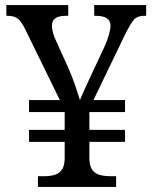

<svg xmlns="http://www.w3.org/2000/svg" viewBox="-20 -734 599 754"><path d="M129 0V-42H152Q174 -42 192 -46.5Q210 -51 221.5 -65.5Q233 -80 234 -109V-177H94V-224H234V-294H94V-341H215L79 -619Q65 -648 51 -660Q37 -672 8 -672H5V-714H248V-672H241Q211 -672 197.5 -662.5Q184 -653 184 -633Q184 -621 188 -606Q192 -591 200 -574L248 -468Q262 -437 275 -399Q288 -361 294 -341Q297 -348 303.5 -363.5Q310 -379 318.5 -397Q327 -415 333 -428L390 -550Q402 -576 408 -598.5Q414 -621 414 -632Q414 -652 400 -662Q386 -672 353 -672H350V-714H554V-672H545Q520 -672 506 -656.5Q492 -641 469 -594L347 -341H471V-294H331V-224H471V-177H331V-114Q331 -83 342 -67.5Q353 -52 372 -47Q391 -42 413 -42H436V0Z"/></svg>

Font: Noto Serif Thai
Style: Regular
Weight: 400
Designer: Monotype Design Team
Foundry: Monotype Imaging Inc.
Version: Version 2.001